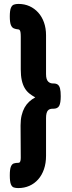

<svg xmlns="http://www.w3.org/2000/svg" viewBox="-20 -791 367 980"><path d="M73 169Q61 169 51 166Q41 163 35.5 149.5Q30 136 30 104Q30 73 35.5 59.5Q41 46 51 43Q61 40 74 40Q78 40 80.5 37.5Q83 35 84.5 29Q86 23 86 14L85 -151Q85 -180 90.5 -202.5Q96 -225 105.5 -242Q115 -259 129 -272Q143 -285 160 -294Q143 -303 129 -314.5Q115 -326 105.5 -342.5Q96 -359 91 -382Q86 -405 86 -437V-603Q86 -619 84.5 -627Q83 -635 80 -638Q77 -641 73 -641Q61 -642 51 -646Q41 -650 35.5 -663.5Q30 -677 30 -707Q30 -737 35.5 -750.5Q41 -764 51 -767.5Q61 -771 74 -771Q105 -771 130.5 -759.5Q156 -748 175 -727Q194 -706 204.5 -676.5Q215 -647 215 -611V-413Q215 -398 218 -388.5Q221 -379 226.5 -374Q232 -369 238 -367Q244 -365 250 -365H253Q267 -365 275 -359Q283 -353 286.5 -339Q290 -325 290 -300Q290 -265 282 -250.5Q274 -236 252 -236H247Q241 -236 235 -234Q229 -232 224.5 -227Q220 -222 217.5 -212.5Q215 -203 215 -188V4Q215 42 204.5 72.5Q194 103 175 124.5Q156 146 130 157.5Q104 169 73 169Z"/></svg>

Font: Fredoka Condensed SemiBold
Style: Regular
Weight: 600
Width: 3
Designer: Ben Nathan
Foundry: Milena B. Brandão, Ben Nathan
Version: Version 2.001